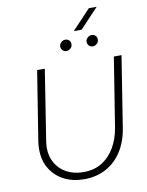

<svg xmlns="http://www.w3.org/2000/svg" viewBox="-108 -1095 905 1183"><g transform="rotate(-10 345.0 -503.5)"><path d="M322 13Q251 13 196.5 -15Q142 -43 110.5 -94.5Q79 -146 79 -217Q79 -229 80 -241.5Q81 -254 83 -267L152 -700H200L131 -260Q130 -250 128.5 -239.5Q127 -229 127 -219Q127 -163 152 -120.5Q177 -78 221.5 -54.5Q266 -31 325 -31Q393 -31 442 -62Q491 -93 521.5 -146.5Q552 -200 563 -267L632 -700H680L610 -258Q597 -174 558.5 -113.5Q520 -53 459.5 -20Q399 13 322 13ZM516 -784Q501 -784 491.5 -794Q482 -804 482 -818Q482 -831 493 -842.5Q504 -854 520 -854Q534 -854 543.5 -845Q553 -836 553 -822Q553 -803 540.5 -793.5Q528 -784 516 -784ZM351 -784Q336 -784 326.5 -794Q317 -804 317 -818Q317 -831 328 -842.5Q339 -854 355 -854Q369 -854 378.5 -845Q388 -836 388 -822Q388 -803 375.5 -793.5Q363 -784 351 -784ZM416 -897 532 -1020H581L465 -897Z"/></g></svg>

Font: MuseoModerno Thin ExtraLight
Style: Italic
Weight: 250
Italic angle: -9°
Version: Version 1.003